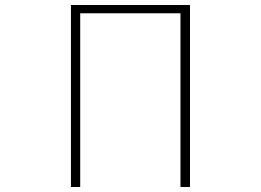

<svg xmlns="http://www.w3.org/2000/svg" viewBox="-20 -746 1040 766"><path d="M263 0H300V-693H700V0H738V-726H263Z"/></svg>

Font: Harano Aji Gothic TW ExtraLight
Style: Regular
Weight: 250
Foundry: Masamichi Hosoda
Version: HaranoAjiGothicTW-ExtraLight version 20230610;ttx 4.39.4